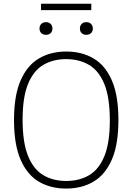

<svg xmlns="http://www.w3.org/2000/svg" viewBox="-20 -1034 732 1062"><path d="M346 9Q259.5 9 194.8 -29.2Q130 -67.5 93.8 -151Q57.5 -234.5 57.5 -370Q57.5 -505.5 94 -589Q130.5 -672.5 195.5 -710.8Q260.5 -749 346 -749Q432.5 -749 497.5 -710.8Q562.5 -672.5 598.8 -589Q635 -505.5 635 -370Q635 -234.5 598.5 -151Q562 -67.5 497 -29.2Q432 9 346 9ZM346 -33Q418.5 -33 472.8 -64.8Q527 -96.5 557.2 -170Q587.5 -243.5 587.5 -368Q587.5 -494.5 557.2 -568.8Q527 -643 472.5 -675Q418 -707 346 -707Q274 -707 219.8 -675.2Q165.5 -643.5 135.2 -570Q105 -496.5 105 -372Q105 -245.5 135.2 -171.2Q165.5 -97 219.8 -65Q274 -33 346 -33ZM457.5 -841.5Q441.5 -841.5 431.8 -850.8Q422 -860 422 -876Q422 -892 431.8 -901.8Q441.5 -911.5 457.5 -911.5Q473.5 -911.5 483.5 -901.8Q493.5 -892 493.5 -876Q493.5 -860 483.5 -850.8Q473.5 -841.5 457.5 -841.5ZM234.5 -841.5Q218.5 -841.5 208.5 -850.8Q198.5 -860 198.5 -876Q198.5 -892 208.5 -901.8Q218.5 -911.5 234.5 -911.5Q250.5 -911.5 260.2 -901.8Q270 -892 270 -876Q270 -860 260.2 -850.8Q250.5 -841.5 234.5 -841.5ZM207 -978V-1013.5H485V-978Z"/></svg>

Font: Encode Sans SC ExtraLight
Style: Regular
Weight: 250
Designer: Multiple Designers
Foundry: Impallari Type
Version: Version 3.002